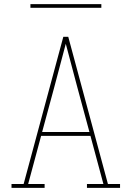

<svg xmlns="http://www.w3.org/2000/svg" viewBox="-20 -914 640 934"><path d="M197 0H36V-19H95L288 -735H312L505 -19H564V0H403V-19H483L420 -253H180L117 -19H197ZM185 -272H415L356 -490Q342 -543 328 -595.5Q314 -648 300 -701Q286 -648 272 -595.5Q258 -543 244 -490ZM128 -876V-894H473V-876Z"/></svg>

Font: Iosevka HT Thin Extended
Style: Regular
Weight: 100
Width: 7
Monospace: yes
Designer: Belleve Invis
Foundry: Belleve Invis
Version: Version 32.3.0; ttfautohint (v1.8.4)